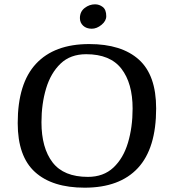

<svg xmlns="http://www.w3.org/2000/svg" viewBox="-20 -856 793 889"><path d="M372 13Q222 13 142 -59.5Q62 -132 62 -286Q62 -470 147 -561Q232 -652 393 -652Q543 -652 623 -580Q703 -508 703 -354Q703 -169 618.5 -78Q534 13 372 13ZM387 -37Q459 -37 505 -80Q551 -123 572.5 -195Q594 -267 594 -353Q594 -471 542 -538Q490 -605 379 -605Q306 -605 260.5 -561.5Q215 -518 193.5 -446.5Q172 -375 172 -290Q172 -171 223.5 -104Q275 -37 387 -37ZM405 -723Q380 -723 365 -737Q350 -751 350 -772Q350 -802 372 -819Q394 -836 420 -836Q440 -836 456 -823.5Q472 -811 472 -781Q472 -759 450 -741Q428 -723 405 -723Z"/></svg>

Font: BriemHand
Style: Regular
Weight: 400
Designer: Gunnlaugur SE Briem, Eben Sorkin
Foundry: Sorkin Type
Version: Version 1.001; ttfautohint (v1.8.4.7-5d5b)